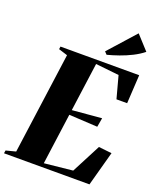

<svg xmlns="http://www.w3.org/2000/svg" viewBox="-197 -1090 981 1193"><g transform="rotate(20 293.0 -493.0)"><path d="M-22.5 0 -19.5 -19.5 45 -36 137 -706.5 78 -725 80.5 -743H601L590 -554H519.5L480 -700.5L325.5 -717L281.5 -396L476 -413L465.5 -353L277 -363.5L231 -26.5L418.5 -46L518.5 -238.5L605 -229L542.5 0ZM367 -793 351 -810 509 -986.5 593 -894.5Q562.5 -870 523.8 -850.5Q485 -831 444.5 -816.8Q404 -802.5 367 -793Z"/></g></svg>

Font: Merriweather 144pt Black
Style: Italic
Weight: 900
Italic angle: -7.8°
Version: Version 2.101